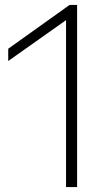

<svg xmlns="http://www.w3.org/2000/svg" viewBox="-20 -762 444 782"><path d="M263.5 -742H294V0H249V-680L13.5 -513.5V-563.5Z"/></svg>

Font: Encode Sans Expanded ExtraLight
Style: Regular
Weight: 275
Width: 7
Designer: Multiple Designers
Foundry: Impallari Type
Version: Version 2.000